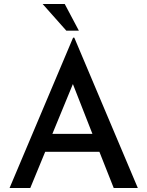

<svg xmlns="http://www.w3.org/2000/svg" viewBox="-20 -944 740 964"><path d="M194 -924 313 -790H376L305 -924ZM28 0H132L207 -182H479L551 0H672L353 -755H347ZM243 -272 346 -522 444 -272Z"/></svg>

Font: Reem Kufi
Style: Regular
Weight: 400
Designer: Khaled Hosny
Version: Version 0.007